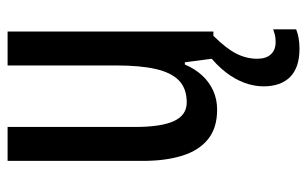

<svg xmlns="http://www.w3.org/2000/svg" viewBox="-171 -408 805 503"><g transform="rotate(-90 231.5 -156.5)"><path d="M400.4 -539.1V0H329.6L319.8 -74.7H314Q302.7 -48.3 285.4 -29.5Q268.1 -10.7 245.6 -0.5Q223.1 9.8 195.3 9.8Q147.9 9.8 118.4 -13.9Q88.9 -37.6 75.2 -81.3Q61.5 -125 61.5 -185.5V-539.1H150.4V-206.1Q150.4 -136.2 166 -103Q181.6 -69.8 214.4 -69.8Q251 -69.8 272 -90.1Q293 -110.4 302.2 -151.1Q311.5 -191.9 311.5 -253.9V-539.1ZM329.1 114.7Q329.1 138.2 340.6 150.6Q352.1 163.1 373 163.1Q384.8 163.1 392.6 160.9Q400.4 158.7 406.2 156.7V216.8Q397 220.7 384.3 223.1Q371.6 225.6 355.5 225.6Q306.2 225.6 281.5 201.2Q256.8 176.8 256.8 131.3Q256.8 106.4 266.1 81.3Q275.4 56.2 293.9 32.2Q312.5 8.3 339.4 -12.7L389.2 0Q355.5 34.2 342.3 60.5Q329.1 86.9 329.1 114.7Z"/></g></svg>

Font: Open Sans Condensed Medium
Style: Regular
Weight: 500
Width: 3
Designer: Monotype Design Team
Foundry: Monotype Imaging Inc.
Version: Version 3.000